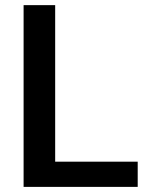

<svg xmlns="http://www.w3.org/2000/svg" viewBox="-20 -731 581 751"><path d="M195.8 -98.6H518.6V0H72.3V-710.9H195.8Z"/></svg>

Font: Roboto-o Medium
Style: Regular
Weight: 500
Designer: Google
Version: Version 2.134; 2016; ttfautohint (v1.6)